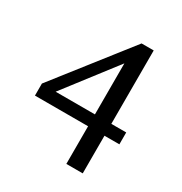

<svg xmlns="http://www.w3.org/2000/svg" viewBox="-152 -750 810 856"><g transform="rotate(30 253.5 -321.5)"><path d="M470.7 -198.7H394V-4.9H309.6V-198.7H36.1V-260.7L331.5 -637.7H394V-259.8H470.7ZM309.6 -259.8V-522.5L107.4 -259.8Z"/></g></svg>

Font: Annapurna SIL
Style: Regular
Weight: 400
Designer: Peter Martin, Annie Olsen
Foundry: SIL International
Version: Version 2.000